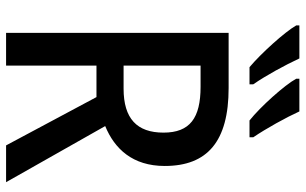

<svg xmlns="http://www.w3.org/2000/svg" viewBox="-202 -778 981 616"><g transform="rotate(90 288.0 -470.5)"><path d="M338 -941H233V-931C253 -894 323 -816 367 -781H421V-793C393 -834 357 -899 338 -941ZM168 -941H62V-931C83 -894 153 -817 196 -781H251V-793C222 -835 190 -894 168 -941ZM263 -714H86V0H191V-290H292L447 0H565L385 -318C458 -348 513 -406 513 -509C513 -646 434 -714 263 -714ZM259 -624C359 -624 406 -590 406 -505C406 -420 361 -377 265 -377H191V-624Z"/></g></svg>

Font: Noto Sans SemiCondensed Medium
Style: Regular
Weight: 500
Width: 4
Designer: Monotype Design Team
Foundry: Monotype Imaging Inc.
Version: Version 2.013